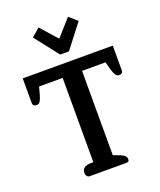

<svg xmlns="http://www.w3.org/2000/svg" viewBox="-169 -1057 971 1162"><g transform="rotate(-20 316.0 -476.0)"><path d="M169 -906 221 -952 316 -845 411 -952 463 -906 345 -753H288ZM181 -30Q181 -51 196 -61.5Q211 -72 237 -72H254V-615H102L89 -566Q81 -539 73 -526.5Q65 -514 50 -514Q40 -514 33 -519.5Q26 -525 26 -537V-695H606V-537Q606 -525 599.5 -519.5Q593 -514 583 -514Q568 -514 559.5 -526.5Q551 -539 543 -566L530 -615H379V-72L421 -56Q441 -48 450 -39Q459 -30 459 -17Q459 -9 455.5 -4.5Q452 0 442 0H206Q194 0 187.5 -8Q181 -16 181 -30Z"/></g></svg>

Font: Maitree SemiBold
Style: Regular
Weight: 600
Designer: CadsonDemak Team
Foundry: CadsonDemak
Version: Version 1.001